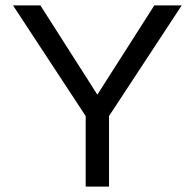

<svg xmlns="http://www.w3.org/2000/svg" viewBox="-20 -688 719 708"><path d="M296 0V-260L28 -668H129L339 -339L549 -668H650L382 -260V0Z"/></svg>

Font: Gantari
Style: Regular
Weight: 400
Designer: Anugrah Pasau
Foundry: Lafontype
Version: Version 1.000; ttfautohint (v1.8.3)